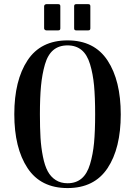

<svg xmlns="http://www.w3.org/2000/svg" viewBox="-20 -908 658 937"><path d="M351.6 -759.8H411.1C417.6 -759.8 420.9 -763 420.9 -769.5V-877.9C420.9 -884.4 417.6 -887.7 411.1 -887.7H351.6C345.1 -887.7 341.8 -884.4 341.8 -877.9V-769.5C341.8 -763 345.1 -759.8 351.6 -759.8ZM206.1 -759.8H264.6C271.2 -759.8 274.4 -763 274.4 -769.5V-877.9C274.4 -884.4 271.2 -887.7 264.6 -887.7H206.1C203.5 -887.7 201 -886.7 198.7 -884.8C196.5 -882.8 195.3 -880.5 195.3 -877.9V-769.5C195.3 -766.9 196.5 -764.6 198.7 -762.7C201 -760.7 203.5 -759.8 206.1 -759.8ZM309.6 -686.5C336.9 -686.5 359.7 -679 377.9 -664.1C396.2 -649.1 410 -626 419.4 -594.7C428.9 -563.5 435.4 -528.8 439 -490.7C442.5 -452.6 444.3 -405.9 444.3 -350.6C444.3 -295.2 442.5 -248.7 439 -210.9C435.4 -173.2 428.9 -138.5 419.4 -106.9C410 -75.4 396.2 -51.9 377.9 -36.6C359.7 -21.3 336.9 -13.7 309.6 -13.7C287.4 -13.7 268.2 -18.9 252 -29.3C235.7 -39.7 222.7 -54 212.9 -72.3C203.1 -90.5 195.3 -114.3 189.5 -143.6C183.6 -172.9 179.7 -203.5 177.7 -235.4C175.8 -267.3 174.8 -305.3 174.8 -349.6C174.8 -404.9 176.6 -451.5 180.2 -489.3C183.8 -527 190.1 -561.7 199.2 -593.3C208.3 -624.8 222 -648.3 240.2 -663.6C258.5 -678.9 281.6 -686.5 309.6 -686.5ZM309.6 -710.9C222.3 -710.9 157.2 -678.4 114.3 -613.3C71.3 -548.2 49.8 -460.6 49.8 -350.6C49.8 -240.6 71.3 -153 114.3 -87.9C157.2 -22.8 222.3 9.8 309.6 9.8C396.8 9.8 461.9 -22.6 504.9 -87.4C547.9 -152.2 569.3 -239.6 569.3 -349.6C569.3 -459.6 547.9 -547.4 504.9 -612.8C461.9 -678.2 396.8 -710.9 309.6 -710.9Z"/></svg>

Font: TriodPostnaja
Style: Medium
Weight: 500
Version: 20110805; ttfautohint (v0.96) -l 8 -r 50 -G 200 -x 14 -w "G"